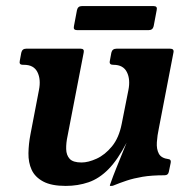

<svg xmlns="http://www.w3.org/2000/svg" viewBox="-20 -600 620 631"><path d="M196 11Q149 11 122 -3.5Q95 -18 84 -42Q73 -66 73.5 -96.5Q74 -127 80 -158L108 -304Q115 -339 103 -363Q91 -387 59 -387H55Q42 -387 45 -400L50 -427Q53 -440 66 -440H245Q258 -440 255 -427L202 -153Q197 -130 197.5 -110Q198 -90 209 -78Q220 -66 248 -66Q270 -66 297.5 -78.5Q325 -91 348 -119Q371 -147 380 -193L402 -304Q409 -339 397 -363Q385 -387 353 -387H352Q338 -387 341 -400L346 -427Q349 -440 363 -440H539Q553 -440 550 -427L502 -178Q497 -155 495.5 -132.5Q494 -110 502 -95Q510 -80 534 -77Q543 -76 541 -65L535 -36Q533 -24 521 -24Q478 -24 448.5 -19Q419 -14 396.5 -6.5Q374 1 352 10Q350 11 345 11H343Q341 11 341 9Q342 7 346 -5Q350 -17 362 -47Q374 -77 396 -131Q367 -75 336.5 -44Q306 -13 271 -1Q236 11 196 11ZM485 -514Q482 -501 469 -501H233Q220 -501 223 -514L233 -567Q236 -580 249 -580H485Q498 -580 495 -567Z"/></svg>

Font: Young Serif Light
Style: Italic
Weight: 300
Italic angle: -10.979°
Designer: Bastien Sozeau
Foundry: NBR — Bastien Sozeau
Version: Version 5.001